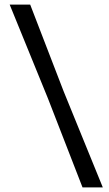

<svg xmlns="http://www.w3.org/2000/svg" viewBox="-20 -715 472 833"><path d="M338 98 188 -288 22 -695H111L256 -319L426 98Z"/></svg>

Font: Ruda
Style: Regular
Weight: 400
Designer: Mariela Monsalve and Angelina Sanchez
Foundry: Mariela Monsalve and Angelina Sanchez
Version: Version 2.000